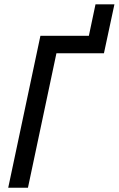

<svg xmlns="http://www.w3.org/2000/svg" viewBox="-20 -882 558 902"><path d="M18.6 0 169.9 -713.9H397.5L428.7 -861.8H517.6L468.3 -631.8H245.1L111.3 0Z"/></svg>

Font: Open Sans SemiCondensed Medium
Style: Italic
Weight: 500
Width: 4
Italic angle: -12°
Designer: Monotype Design Team
Foundry: Monotype Imaging Inc.
Version: Version 3.000